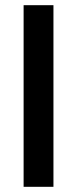

<svg xmlns="http://www.w3.org/2000/svg" viewBox="-20 -720 297 740"><path d="M71 0V-700H186V0Z"/></svg>

Font: Zen Kaku Gothic Antique
Style: Bold
Weight: 700
Designer: Yoshimichi Ohira
Foundry: Positype
Version: Version 1.001